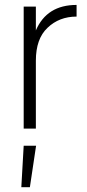

<svg xmlns="http://www.w3.org/2000/svg" viewBox="-20 -527 358 787"><path d="M127 -402.3Q171.9 -506.8 293.9 -506.8Q293.9 -491.2 293.9 -459Q222.7 -459 174.8 -413.1Q127 -368.2 127 -278.3Q127 -185.5 127 0Q114.3 0 77.1 0Q77.1 -125 77.1 -500Q89.8 -500 127 -500Q127 -475.6 127 -402.3ZM67.4 240.2Q69.3 197.3 77.1 70.3Q89.8 70.3 127.9 70.3Q122.1 112.3 102.5 240.2Q93.8 240.2 67.4 240.2Z"/></svg>

Font: LeFont
Style: ExtraLight
Weight: 200
Designer: Leryon MEDIA
Version: Version 1.0